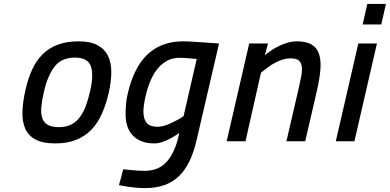

<svg xmlns="http://www.w3.org/2000/svg" viewBox="-20 -721 1990 980"><path d="M382 -510Q441 -510 477.5 -490.5Q514 -471 531 -436.5Q548 -402 548 -353.5Q548 -305 535 -247Q521 -188 500 -140.5Q479 -93 447 -59.5Q415 -26 369.5 -7.5Q324 11 262 11Q199 11 162 -8.5Q125 -28 109 -64Q93 -100 94.5 -150.5Q96 -201 110 -262Q123 -320 144.5 -366.5Q166 -413 198 -444.5Q230 -476 275 -493Q320 -510 382 -510ZM281 -72Q318 -72 344 -85.5Q370 -99 388 -123.5Q406 -148 418.5 -181.5Q431 -215 440 -256Q459 -337 444 -382Q429 -427 363 -427Q294 -427 258.5 -381Q223 -335 204 -252Q194 -209 191 -175.5Q188 -142 195.5 -119Q203 -96 223.5 -84Q244 -72 281 -72Z M897 -426Q862 -426 835 -412Q808 -398 787 -373.5Q766 -349 751 -315.5Q736 -282 726 -242Q712 -186 712 -152Q712 -114 728.5 -94Q745 -74 783 -74Q803 -74 826.5 -82Q850 -90 870 -101Q894 -112 917 -128Q934 -199 950.5 -274Q967 -349 984 -420Q967 -421 951 -423Q937 -424 922.5 -425Q908 -426 897 -426ZM722 239Q698 239 674.5 237Q651 235 631 232Q608 228 587 224Q593 204 598.5 183.5Q604 163 609 143Q629 145 649 147Q666 149 685 150Q704 151 718 151Q793 151 835 100Q877 49 895 -42Q890 -39 876.5 -30Q863 -21 845.5 -12Q828 -3 807.5 4Q787 11 768 11Q729 11 701 -0.5Q673 -12 655 -32.5Q637 -53 629 -80Q621 -107 621 -139Q621 -162 623 -188Q625 -214 632 -243Q646 -304 669.5 -353.5Q693 -403 727 -437.5Q761 -472 807.5 -491Q854 -510 915 -510Q935 -510 966.5 -508Q998 -506 1027 -504Q1061 -501 1098 -499L984 -8Q955 120 892 179.5Q829 239 722 239Z M1137 0 1252 -499H1348L1332 -439Q1346 -451 1364.5 -463.5Q1383 -476 1404.5 -486.5Q1426 -497 1449.5 -503.5Q1473 -510 1496 -510Q1543 -510 1570 -494Q1597 -478 1608 -446.5Q1619 -415 1615.5 -368.5Q1612 -322 1598 -260L1538 0H1442L1502 -259Q1511 -298 1517 -328.5Q1523 -359 1520.5 -380Q1518 -401 1505.5 -412Q1493 -423 1464 -423Q1441 -423 1420 -416Q1399 -409 1380 -398.5Q1361 -388 1344 -375Q1327 -362 1312 -350L1233 0Z M1809 -499H1904L1789 0H1694ZM1855 -701H1950L1926 -596H1831Z"/></svg>

Font: Panefresco 600wt
Style: Italic
Weight: 600
Foundry: Campivisivi & Chank Co
Version: Version 1.000